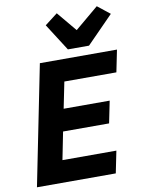

<svg xmlns="http://www.w3.org/2000/svg" viewBox="-102 -1032 816 1101"><g transform="rotate(-10 306.0 -481.5)"><path d="M481 0H22L162 -698H611L585 -570H282L251 -417H519L493 -289H225L193 -128H507ZM457 -748H334L233 -906L307 -963L403 -848L540 -963L612 -906Z"/></g></svg>

Font: IBM Plex Sans Var
Style: Italic
Weight: 400
Italic angle: -11.31°
Designer: Mike Abbink, Paul van der Laan, Pieter van Rosmalen
Foundry: Bold Monday
Version: Version 1.001